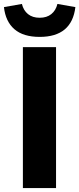

<svg xmlns="http://www.w3.org/2000/svg" viewBox="-27 -953 402 973"><path d="M89 -714H257V0H89ZM-7 -917 84 -933Q92 -900 115 -881.5Q138 -863 174 -863Q210 -863 233 -881.5Q256 -900 264 -933L355 -917Q337 -766 174 -766Q91 -766 46 -805Q1 -844 -7 -917Z"/></svg>

Font: Nebula Sans Bold
Style: Regular
Weight: 700
Designer: Paul D. Hunt for Adobe (as Source Sans)
Foundry: Nebula Entertainment & Broadcasting LLC
Version: Version 1.010